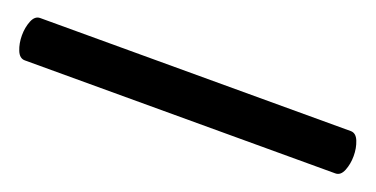

<svg xmlns="http://www.w3.org/2000/svg" viewBox="-40 8 668 341"><g transform="rotate(20 293.5 178.0)"><path d="M0 218Q-10 218 -15 205.5Q-20 193 -20 178Q-20 163 -15 150.5Q-10 138 0 138H587Q597 138 602 150.5Q607 163 607 178Q607 193 602 205.5Q597 218 587 218Z"/></g></svg>

Font: Marmelad
Style: Regular
Weight: 400
Designer: Manvel Shmavonyan
Foundry: Cyreal
Version: Version 1.110; ttfautohint (v1.8.4.7-5d5b)